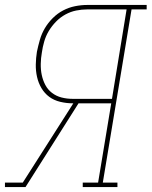

<svg xmlns="http://www.w3.org/2000/svg" viewBox="-46 -755 612 775"><path d="M-26 0V-18H46L250 -338H247Q222 -338 197 -344Q172 -350 153 -364Q134 -378 121.5 -399Q109 -420 103.5 -444.5Q98 -469 98.5 -495Q99 -521 103 -546Q108 -570 115 -594.5Q122 -619 135 -641Q148 -663 167 -682Q186 -701 209 -713Q232 -725 257 -730Q282 -735 306 -735H546V-717H485L369 -18H428V0H288V-18H350L403 -338H271L57 0ZM247 -356H406L465 -717H306Q284 -717 261.5 -712.5Q239 -708 218 -696.5Q197 -685 180 -667.5Q163 -650 151 -630Q139 -610 132.5 -587.5Q126 -565 123 -543Q119 -521 118.5 -497.5Q118 -474 122.5 -452.5Q127 -431 137 -412Q147 -393 164 -380Q181 -367 202.5 -361.5Q224 -356 247 -356Z"/></svg>

Font: Iosevka Slab Thin
Style: Italic
Weight: 100
Italic angle: -9°
Monospace: yes
Designer: Belleve Invis
Foundry: Belleve Invis
Version: Version 11.1.1; ttfautohint (v1.8.3)